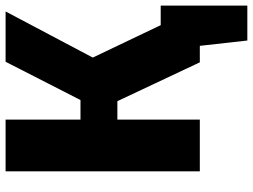

<svg xmlns="http://www.w3.org/2000/svg" viewBox="-129 -606 905 687"><g transform="rotate(-90 323.5 -262.5)"><path d="M577 -140H647V170H522L503 0H444L305 -295H239V0H54V-695H239V-427H309L446 -695H626L461 -383Z"/></g></svg>

Font: FiraGO ExtraBold
Style: Regular
Weight: 800
Designer: bBox Type
Foundry: bBox Type GmbH
Version: Version 1.001;PS 001.001;hotconv 1.0.88;makeotf.lib2.5.64775